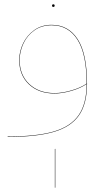

<svg xmlns="http://www.w3.org/2000/svg" viewBox="-20 -634 503 889"><path d="M221 -608Q221 -614 227 -614Q233 -614 233 -608Q233 -602 227 -602Q221 -602 221 -608ZM383 -246Q383 -153 345.5 -99.5Q308 -46 228 -23Q148 0 16 0L15 -2Q147 -2 226.5 -24.5Q306 -47 343.5 -100Q381 -153 381 -245Q354 -226 311 -213.5Q268 -201 233 -201Q159 -201 114 -243.5Q69 -286 69 -356Q69 -396 87 -433.5Q105 -471 139 -495Q173 -519 219 -519Q297 -519 340 -452Q383 -385 383 -246ZM233 -203Q268 -203 311 -215.5Q354 -228 381 -247Q381 -384 338.5 -450.5Q296 -517 219 -517Q173 -517 139.5 -493.5Q106 -470 88.5 -432.5Q71 -395 71 -356Q71 -287 115.5 -245Q160 -203 233 -203ZM234 56 236 55V235H234Z"/></svg>

Font: FiraGO Two
Style: Regular
Weight: 100
Designer: bBox Type
Foundry: bBox Type GmbH
Version: Version 1.001